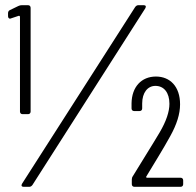

<svg xmlns="http://www.w3.org/2000/svg" viewBox="-20 -720 757 740"><path d="M67 -280H88C94 -280 98 -284 98 -290V-690C98 -696 94 -700 88 -700H64C60 -700 55 -699 51 -697L18 -681C13 -679 11 -674 11 -669V-658C11 -652 14 -648 19 -648C20 -648 21 -649 22 -649L52 -659C54 -660 57 -658 57 -655V-290C57 -284 61 -280 67 -280ZM501 -693 65 -12C61 -5 63 0 71 0H93C98 0 102 -3 105 -7L540 -688C544 -695 542 -700 534 -700H513C508 -700 504 -697 501 -693ZM544 -40C577 -95 608 -144 636 -195C661 -240 674 -280 674 -318C674 -387 635 -425 581 -425C525 -425 488 -385 487 -322V-302C487 -296 491 -292 497 -292H518C524 -292 528 -296 528 -302V-321C528 -363 549 -389 579 -389C612 -389 633 -363 633 -320C633 -290 621 -253 595 -209C563 -155 527 -99 492 -41C489 -37 488 -32 488 -28V-10C488 -4 492 0 498 0H676C682 0 686 -4 686 -10V-25C686 -31 682 -35 676 -35H547C544 -35 542 -37 544 -40Z"/></svg>

Font: Barlow Condensed Light
Style: Regular
Weight: 300
Width: 3
Designer: Jeremy Tribby
Foundry: Tribby Type
Version: Version 1.422;hotconv 1.0.109;makeotfexe 2.5.65596